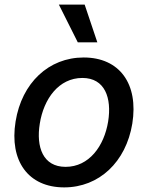

<svg xmlns="http://www.w3.org/2000/svg" viewBox="-20 -802 642 833"><path d="M317.5 -618.3H402.3L347.3 -782H235.4ZM258.5 11C409.8 11 526.6 -99.1 554 -265.6C581.7 -437.9 498.9 -552.6 343 -552.6C191.4 -552.6 74.6 -442.5 47.6 -274.9C19.9 -103.7 102.6 11 258.5 11ZM264.6 -78.1C166.5 -78.1 136 -163.7 152.7 -266C169.7 -372.9 234.7 -463.8 337.4 -463.8C435 -463.8 465.6 -377.5 449.2 -274.9C431.8 -168 366.5 -78.1 264.6 -78.1Z"/></svg>

Font: TID UI Medium
Style: Italic
Weight: 500
Italic angle: -9.39999°
Designer: The TID Project Authors
Foundry: Bakken & Bæck
Version: Version 1.001;hotconv 1.0.109;makeotfexe 2.5.65596